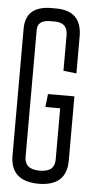

<svg xmlns="http://www.w3.org/2000/svg" viewBox="-52 -736 372 775"><g transform="rotate(5 134.0 -348.5)"><path d="M248 -97Q248 6 136 7H132Q20 5 20 -97V-611Q20 -704 125 -704H143Q248 -704 248 -600V-450L195 -456V-600Q195 -651 143 -651H125Q73 -651 73 -611V-97Q73 -72 87 -59.5Q101 -47 132 -46H136Q168 -47 181.5 -59.5Q195 -72 195 -97V-304H135L141 -357H248Z"/></g></svg>

Font: Karantina Light
Style: Regular
Weight: 300
Designer: Rony Koch
Foundry: Rony Koch
Version: Version 1.000; ttfautohint (v1.8.3)